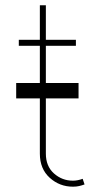

<svg xmlns="http://www.w3.org/2000/svg" viewBox="-20 -696 388 726"><path d="M41.2 -323.9V-382.1H130.7V-522.7H51.1V-545.5H130.7V-676.1H153.4V-545.5H267V-522.7H153.4V-382.1H277V-323.9H153.4V-115.1Q153.4 -67.5 184.1 -40.1Q214.8 -12.8 255.7 -12.8Q273.4 -12.8 292.6 -19.9L299.7 1.4Q289.1 5.3 278.8 7.6Q268.5 9.9 255.7 9.9Q205.3 9.9 168 -23.8Q130.7 -57.5 130.7 -115.1V-323.9Z"/></svg>

Font: Inter UI Thin
Style: Regular
Weight: 100
Designer: Rasmus Andersson
Foundry: rsms
Version: 3.2;8d6f07862